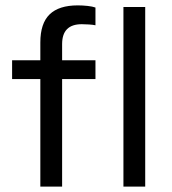

<svg xmlns="http://www.w3.org/2000/svg" viewBox="-20 -694 639 714"><path d="M130 0V-400H25V-470H130V-536Q130 -607 164.5 -640.5Q199 -674 269 -674Q287 -674 305.5 -672Q324 -670 335 -666V-600Q326 -602 311 -603Q296 -604 284 -604Q211 -604 211 -530V-470H335V-400H211V0ZM439 0V-668H520V0Z"/></svg>

Font: Celebes
Style: Regular
Weight: 400
Designer: Anugrah Pasau
Foundry: Lafontype
Version: Version 1.000; ttfautohint (v1.8.4)